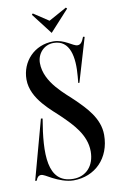

<svg xmlns="http://www.w3.org/2000/svg" viewBox="-96 -918 604 979"><g transform="rotate(-10 206.0 -429.0)"><path d="M323 -860.5 317.5 -866.5 224 -815 146 -866.5 140.5 -860.5 224 -752ZM204 8C315 8 397 -73 397 -194C397 -281 331 -344 286 -389C241 -434 138 -508 138 -611C138 -658 173 -700 224 -700C310 -700 325 -609 316 -510L313 -477H319L386 -703L378 -705C368 -679 359 -667 343 -667C320 -667 281 -708 224 -708C125 -708 56 -632 56 -540C56 -437 159 -363 204 -318C249 -273 315 -210 315 -123C315 -49 271 0 204 0C68 0 72.5 -153.5 102.5 -330L94 -331.5L10 -23.5H18.5C22.5 -37.5 30.5 -47.5 43.5 -48C56 -48.5 71.5 -37 97.5 -23.5C126.5 -8.5 167 8 204 8Z"/></g></svg>

Font: Picaflor 48 pt
Style: Regular
Weight: 400
Designer: Ariel Martín Pérez
Foundry: Tunera Type Foundry
Version: Version 1.000;hotconv 1.0.109;makeotfexe 2.5.65596